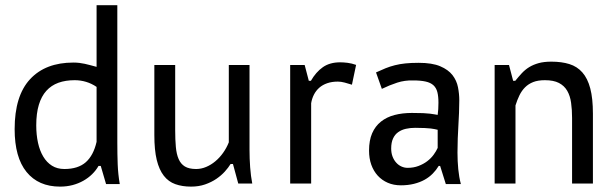

<svg xmlns="http://www.w3.org/2000/svg" viewBox="-20 -692 2317 724"><path d="M422.4 -154.3Q422.4 -110.4 423.8 -72.5Q425.3 -34.7 431.6 2H379.9L359.9 -66.4H351.6Q341.8 -49.3 327.4 -35.2Q313 -21 294.4 -10.5Q275.9 0 253.7 5.9Q231.4 11.7 206.5 11.7Q125 11.7 80.1 -43.5Q35.2 -98.6 35.2 -205.1Q35.2 -330.6 93.3 -393.3Q151.4 -456.1 256.8 -456.1Q269 -456.1 279.3 -454.8Q289.6 -453.6 299.6 -451.4Q309.6 -449.2 320.3 -446.3Q331.1 -443.4 344.2 -439.9V-672.4H422.4ZM344.2 -364.3Q325.7 -377 304.7 -383.3Q283.7 -389.6 261.7 -389.6Q227.1 -389.6 200.2 -379.9Q173.3 -370.1 154.8 -349.6Q136.2 -329.1 126.5 -296.9Q116.7 -264.6 116.7 -219.2Q116.7 -183.6 123.3 -153.6Q129.9 -123.5 143.1 -101.6Q156.2 -79.6 176 -67.1Q195.8 -54.7 222.7 -54.7Q274.4 -54.7 303.5 -80.3Q332.5 -106 344.2 -157.2Z M640.6 -446.8V-200.7Q640.6 -165 643.1 -137.9Q645.5 -110.8 653.6 -92.3Q661.6 -73.7 677.2 -64.2Q692.9 -54.7 719.7 -54.7Q738.8 -54.7 757.3 -62.5Q775.9 -70.3 792.2 -84Q808.6 -97.7 821.5 -116Q834.5 -134.3 842.8 -155.3V-446.8H920.9V-126.5Q920.9 -94.2 923.3 -61Q925.8 -27.8 931.2 0H878.4L858.4 -73.7H849.6Q841.3 -60.1 827.9 -45.2Q814.5 -30.3 795.9 -17.6Q777.3 -4.9 753.4 3.4Q729.5 11.7 700.2 11.7Q667 11.7 641.1 2.4Q615.2 -6.8 597.7 -29.3Q580.1 -51.8 571 -89.1Q562 -126.5 562 -182.6V-446.8Z M1307.1 -372.6Q1293.5 -377 1279.8 -380.6Q1266.1 -384.3 1253.9 -384.3Q1231.4 -384.3 1213.9 -378.2Q1196.3 -372.1 1183.8 -361.1Q1171.4 -350.1 1163.8 -335.2Q1156.2 -320.3 1153.3 -302.7V0H1074.2V-446.8H1128.9L1144.5 -387.2H1152.3Q1171.4 -420.4 1197.5 -438.7Q1223.6 -457 1262.7 -457Q1274.9 -457 1290.8 -455.1Q1306.6 -453.1 1322.8 -447.3Z M1397.9 -418.9Q1417 -427.7 1433.8 -434.6Q1450.7 -441.4 1469 -446Q1487.3 -450.7 1508.8 -452.9Q1530.3 -455.1 1558.6 -455.1Q1609.9 -455.1 1640.1 -442.1Q1670.4 -429.2 1686.3 -408.7Q1702.1 -388.2 1707 -363Q1711.9 -337.9 1711.9 -313.5Q1711.9 -290 1710.9 -266.6Q1710 -243.2 1708.5 -219Q1707 -194.8 1706.1 -169.7Q1705.1 -144.5 1705.1 -116.7Q1705.1 -84.5 1708 -54.4Q1710.9 -24.4 1717.8 2H1661.1L1639.6 -66.4H1634.3Q1625 -50.8 1611.8 -37.4Q1598.6 -23.9 1581.1 -14.2Q1563.5 -4.4 1541 1.2Q1518.6 6.8 1491.7 6.8Q1464.4 6.8 1442.4 -2.7Q1420.4 -12.2 1404.5 -29.5Q1388.7 -46.9 1380.1 -70.8Q1371.6 -94.7 1371.6 -124Q1371.6 -162.6 1383.3 -189.5Q1395 -216.3 1416.5 -233.4Q1438 -250.5 1467.5 -258.3Q1497.1 -266.1 1533.2 -266.1Q1559.6 -266.1 1575.4 -265.4Q1591.3 -264.6 1601.3 -263.4Q1611.3 -262.2 1617.4 -261Q1623.5 -259.8 1630.4 -258.8Q1631.8 -271 1632.6 -280.5Q1633.3 -290 1633.3 -304.7Q1633.3 -328.6 1629.2 -344.7Q1625 -360.8 1614.3 -370.6Q1603.5 -380.4 1585 -384.5Q1566.4 -388.7 1537.6 -388.7Q1506.3 -389.6 1477.8 -380.4Q1449.2 -371.1 1419.9 -356.9ZM1630.4 -202.6Q1623.5 -204.1 1618.2 -205.3Q1612.8 -206.5 1604 -207.5Q1595.2 -208.5 1581.5 -209.2Q1567.9 -210 1545.4 -210Q1526.9 -210 1510.5 -206.3Q1494.1 -202.6 1481.7 -193.8Q1469.2 -185.1 1462.2 -169.9Q1455.1 -154.8 1455.1 -132.3Q1455.1 -115.2 1460.2 -101.8Q1465.3 -88.4 1473.9 -78.9Q1482.4 -69.3 1493.7 -64.2Q1504.9 -59.1 1517.1 -59.1Q1539.6 -59.1 1558.1 -66.2Q1576.7 -73.2 1591.1 -84.2Q1605.5 -95.2 1615.2 -108.6Q1625 -122.1 1630.4 -134.3Z M2137.2 0V-247.1Q2137.2 -278.3 2133.5 -304.4Q2129.9 -330.6 2118.9 -349.6Q2107.9 -368.7 2087.6 -379.2Q2067.4 -389.6 2034.7 -389.6Q2008.8 -389.6 1990.7 -382.6Q1972.7 -375.5 1960 -362.8Q1947.3 -350.1 1938.7 -332.5Q1930.2 -314.9 1923.8 -294.4V0H1845.2V-446.8H1899.4L1915 -387.2H1922.9Q1935.1 -402.3 1947.5 -415.8Q1960 -429.2 1975.3 -438.7Q1990.7 -448.2 2011 -453.9Q2031.2 -459.5 2059.1 -459.5Q2097.7 -459.5 2127 -450.4Q2156.2 -441.4 2176 -418.9Q2195.8 -396.5 2205.8 -358.6Q2215.8 -320.8 2215.8 -263.2V0Z"/></svg>

Font: PT Astra Sans
Style: Regular
Weight: 400
Designer: A.Korolkova, I. Chaeva
Foundry: ParaType Ltd
Version: Version 1.001; ttfautohint (v1.6)